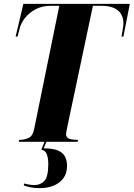

<svg xmlns="http://www.w3.org/2000/svg" viewBox="-20 -734 692 994"><path d="M77 0 79 -10H83Q107 -10 128.5 -20Q150 -30 157 -67L287 -704H242Q200 -704 166.5 -687Q133 -670 111 -643Q89 -616 81 -584L71 -545H61L101 -714H652L619 -545H609Q612 -562 615.5 -582.5Q619 -603 619 -612Q619 -656 590.5 -680Q562 -704 503 -704H461L329 -80Q326 -64 324 -54.5Q322 -45 322 -40Q322 -21 339 -15.5Q356 -10 381 -10H384L382 0ZM188 240Q158 240 139 236Q120 232 103 226L105 216Q135 224 158 224Q190 224 210 202.5Q230 181 230 114Q230 88 223 66.5Q216 45 194 41L214 -9H224L206 34Q256 34 282 46Q308 58 317.5 78.5Q327 99 327 125Q327 164 307.5 189.5Q288 215 256.5 227.5Q225 240 188 240Z"/></svg>

Font: Noto Serif Display ExtraCondensed Black
Style: Italic
Weight: 900
Width: 2
Italic angle: -12°
Designer: Monotype Design Team
Foundry: Monotype Imaging Inc.
Version: Version 2.009